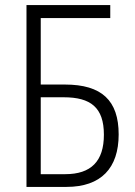

<svg xmlns="http://www.w3.org/2000/svg" viewBox="-20 -734 530 754"><path d="M84 0H241C377 0 446 -74 446 -206C446 -339 380 -402 235 -402H140V-663H413V-714H84ZM140 -50V-352H230C336 -352 388 -312 388 -205C388 -101 338 -50 236 -50Z"/></svg>

Font: Noto Sans Display SemiCondensed Light
Style: Regular
Weight: 300
Width: 4
Designer: Monotype Design Team
Foundry: Monotype Imaging Inc.
Version: Version 1.900